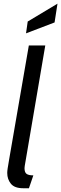

<svg xmlns="http://www.w3.org/2000/svg" viewBox="-20 -992 326 1022"><path d="M103.5 10Q57.5 10 38 -14Q18.5 -38 18.5 -71.5Q18.5 -81 20.8 -96Q23 -111 29 -145.5L133.5 -750H221L116.5 -137Q113 -115 111.8 -109.5Q110.5 -104 110.5 -97Q110.5 -74 121.8 -66.2Q133 -58.5 157.5 -58.5L134 10ZM118.5 -814.5 127.5 -877.5 286 -972.5 270.5 -872.5Z"/></svg>

Font: Cabin Condensed
Style: Italic
Weight: 400
Width: 3
Italic angle: -10°
Designer: Pablo Impallari
Foundry: Pablo Impallari. http://www.impallari.com Igino Marini. http://www.ikern.com
Version: Version 3.001; ttfautohint (v1.8.3)